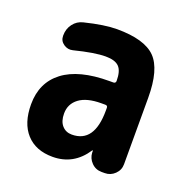

<svg xmlns="http://www.w3.org/2000/svg" viewBox="-103 -625 706 730"><g transform="rotate(20 250.0 -260.0)"><path d="M315.4 -224.6V-236.3Q315.4 -245.1 305.7 -245.1H290Q231.4 -245.1 200.7 -222.2Q169.9 -199.2 169.9 -160.2Q169.9 -128.9 185.1 -111.8Q200.2 -94.7 224.6 -94.7Q315.4 -94.7 315.4 -224.6ZM250 -530.3Q361.3 -530.3 405.8 -485.4Q450.2 -440.4 450.2 -325.2V-56.6Q450.2 -33.2 433.1 -16.6Q416 0 392.6 0H379.9Q355.5 0 338.9 -17.1Q322.3 -34.2 321.3 -56.6V-64.5Q321.3 -65.4 320.3 -65.4Q318.4 -65.4 318.4 -64.5Q269.5 9.8 184.6 9.8Q116.2 9.8 78.1 -32.2Q40 -74.2 40 -150.4Q40 -238.3 103.5 -286.6Q167 -335 290 -335H305.7Q314.5 -335 315.4 -343.8V-344.7Q315.4 -384.8 299.3 -401.4Q283.2 -418 245.1 -418Q200.2 -418 119.1 -397.5Q99.6 -392.6 82.5 -404.3Q65.4 -416 65.4 -436.5V-438.5Q65.4 -464.8 80.6 -484.9Q95.7 -504.9 120.1 -510.7Q199.2 -530.3 250 -530.3Z"/></g></svg>

Font: Rounded Mgen+ 2m bold
Style: Bold
Weight: 700
Designer: [Source Han Sans]
Ryoko NISHIZUKA  (kana & ideographs); Paul D. Hunt (Latin, Greek & Cyrillic); Wenlong ZHANG  (bopomofo
Version: Version 1.059.20150602